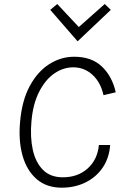

<svg xmlns="http://www.w3.org/2000/svg" viewBox="-20 -904 583 934"><path d="M280 9Q206.5 9 158.2 -32.8Q110 -74.5 89.5 -147.5Q69 -220.5 78 -314Q87 -415.5 124.8 -485.5Q162.5 -555.5 219.2 -591.8Q276 -628 341 -628Q426 -628 476 -580Q526 -532 543 -455L483.5 -441Q469.5 -504 429.8 -540.2Q390 -576.5 336 -576.5Q288 -576.5 244.5 -546.8Q201 -517 170.8 -458.2Q140.5 -399.5 133 -314Q126 -237 139.5 -175.5Q153 -114 189 -77.8Q225 -41.5 285.5 -41.5Q359 -41.5 406.8 -84.8Q454.5 -128 461 -198.5H516Q511 -134 478.8 -87.5Q446.5 -41 395 -16Q343.5 9 280 9ZM489.5 -884.5 519 -856 357.5 -703 224.5 -856 258.5 -884.5 363.5 -772.5Z"/></svg>

Font: Karla Light
Style: Italic
Weight: 300
Italic angle: -8°
Designer: Jonathan Pinhorn
Version: Version 2.004;gftools[0.9.33]